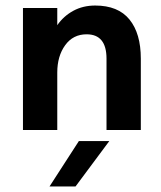

<svg xmlns="http://www.w3.org/2000/svg" viewBox="-20 -470 582 694"><path d="M63 -441H187V-379Q210 -412 245 -431Q280 -450 324 -450Q407 -450 448 -399.5Q489 -349 489 -258V0H365V-258Q365 -346 293 -346Q244 -346 215.5 -306.5Q187 -267 187 -208V0H63ZM265 40H375L253 204H159Z"/></svg>

Font: Teachers SemiBold
Style: Regular
Weight: 600
Designer: Alfredo Marco Pradil & Chank Diesel
Version: Version 0.009